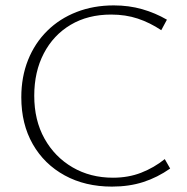

<svg xmlns="http://www.w3.org/2000/svg" viewBox="-20 -685 693 712"><path d="M395 7Q296 7 220 -34.5Q144 -76 101.5 -150.5Q59 -225 59 -324Q59 -400 84 -462.5Q109 -525 155 -570.5Q201 -616 264 -640.5Q327 -665 402 -665Q458 -665 507 -651Q556 -637 599 -612L578 -573Q536 -601 491 -616Q446 -631 392 -631Q306 -631 242 -593Q178 -555 142.5 -487Q107 -419 107 -330Q107 -239 145 -171Q183 -103 249 -64.5Q315 -26 399 -26Q456 -26 503.5 -44.5Q551 -63 591 -95L611 -60Q564 -27 511.5 -10Q459 7 395 7Z"/></svg>

Font: Ysabeau Office ExtraLight
Style: Regular
Weight: 250
Designer: Christian Thalmann (Catharsis Fonts)
Version: Version 2.001;gftools[0.9.30]; featfreeze: tnum,lnum,ss02